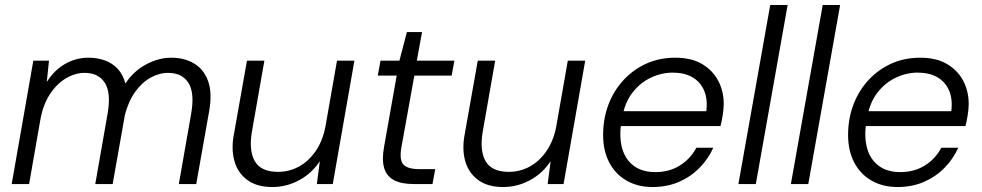

<svg xmlns="http://www.w3.org/2000/svg" viewBox="-20 -740 3948 772"><path d="M27 0 114 -496H177L168 -410Q197 -457 241 -482.5Q285 -508 335 -508Q372 -508 402 -497Q432 -486 453.5 -463Q475 -440 484 -404Q516 -453 566.5 -480.5Q617 -508 669 -508Q721 -508 760 -485Q799 -462 816.5 -414.5Q834 -367 821 -293L769 0H699L749 -285Q763 -367 737.5 -407Q712 -447 656 -447Q620 -447 585 -427.5Q550 -408 523 -370Q496 -332 482 -277L433 0H363L413 -285Q427 -367 401.5 -407Q376 -447 320 -447Q282 -447 245 -425Q208 -403 180.5 -361Q153 -319 142 -257L97 0Z M1075 12Q1012 12 973.5 -17Q935 -46 922 -94.5Q909 -143 921 -203L973 -496H1043L993 -211Q980 -135 1004.5 -92Q1029 -49 1098 -49Q1142 -49 1180.5 -69.5Q1219 -90 1247.5 -130Q1276 -170 1288 -228L1335 -496H1405L1318 0H1254L1266 -92Q1234 -43 1183 -15.5Q1132 12 1075 12Z M1644 0Q1593 0 1563.5 -16Q1534 -32 1524.5 -65Q1515 -98 1524 -148L1575 -436H1499L1510 -496H1586L1616 -611H1677L1656 -496H1807L1796 -436H1646L1594 -148Q1585 -97 1602 -78.5Q1619 -60 1666 -60H1730L1719 0Z M2003 12Q1940 12 1901.5 -17Q1863 -46 1850 -94.5Q1837 -143 1849 -203L1901 -496H1971L1921 -211Q1908 -135 1932.5 -92Q1957 -49 2026 -49Q2070 -49 2108.5 -69.5Q2147 -90 2175.5 -130Q2204 -170 2216 -228L2263 -496H2333L2246 0H2182L2194 -92Q2162 -43 2111 -15.5Q2060 12 2003 12Z M2604 12Q2544 12 2499 -14Q2454 -40 2429.5 -87Q2405 -134 2405 -197Q2405 -263 2426.5 -319.5Q2448 -376 2487.5 -418.5Q2527 -461 2579.5 -484.5Q2632 -508 2695 -508Q2760 -508 2803 -482.5Q2846 -457 2868 -415Q2890 -373 2890 -322Q2890 -303 2886 -277.5Q2882 -252 2877 -233H2462L2472 -293H2820Q2826 -343 2810.5 -377.5Q2795 -412 2763 -430Q2731 -448 2685 -448Q2640 -448 2597.5 -428Q2555 -408 2524.5 -369.5Q2494 -331 2483 -274L2478 -247Q2469 -189 2481.5 -144Q2494 -99 2528 -73.5Q2562 -48 2615 -48Q2671 -48 2713.5 -74.5Q2756 -101 2780 -146H2848Q2828 -101 2792.5 -65Q2757 -29 2709.5 -8.5Q2662 12 2604 12Z M2949 0 3077 -720H3147L3019 0Z M3160 0 3288 -720H3358L3230 0Z M3589 12Q3529 12 3484 -14Q3439 -40 3414.5 -87Q3390 -134 3390 -197Q3390 -263 3411.5 -319.5Q3433 -376 3472.5 -418.5Q3512 -461 3564.5 -484.5Q3617 -508 3680 -508Q3745 -508 3788 -482.5Q3831 -457 3853 -415Q3875 -373 3875 -322Q3875 -303 3871 -277.5Q3867 -252 3862 -233H3447L3457 -293H3805Q3811 -343 3795.5 -377.5Q3780 -412 3748 -430Q3716 -448 3670 -448Q3625 -448 3582.5 -428Q3540 -408 3509.5 -369.5Q3479 -331 3468 -274L3463 -247Q3454 -189 3466.5 -144Q3479 -99 3513 -73.5Q3547 -48 3600 -48Q3656 -48 3698.5 -74.5Q3741 -101 3765 -146H3833Q3813 -101 3777.5 -65Q3742 -29 3694.5 -8.5Q3647 12 3589 12Z"/></svg>

Font: DM Sans 24pt Light
Style: Italic
Weight: 300
Italic angle: -10°
Designer: Colophon Foundry, Jonny Pinhorn
Foundry: Colophon Foundry
Version: Version 4.004;gftools[0.9.30]